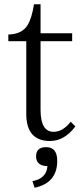

<svg xmlns="http://www.w3.org/2000/svg" viewBox="-20 -648 373 899"><path d="M19 -455.1V-486.3Q81.1 -487.8 107.9 -528.3Q128.9 -562 139.2 -627.9H169.9V-492.2H317.9V-455.1H169.9V-133.8Q169.9 -30.8 231 -30.8Q274.4 -30.8 311 -78.1L333 -56.2Q281.7 12.2 213.9 12.2Q103 12.2 103 -115.2V-455.1ZM131.8 200.2Q197.8 188 202.1 129.9Q148.9 128.4 148.9 84Q148.9 41 195.8 41Q248 41 248 105Q248 208.5 142.1 231Z"/></svg>

Font: I.Ming
Style: Regular
Weight: 400
Designer: Ichiten Fonts Project
Version: Version 6.11; Dec 27, 2019